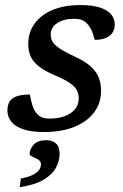

<svg xmlns="http://www.w3.org/2000/svg" viewBox="-20 -524 499 778"><path d="M101 -141Q106 -112.5 112 -95Q118 -77.5 128.5 -64.5Q139 -52 151.2 -47.8Q163.5 -43.5 181 -43.5Q215 -43.5 241.5 -53Q268 -62.5 283.5 -80.8Q299 -99 299 -125.5Q299 -144 291.2 -158.8Q283.5 -173.5 262.5 -188Q241.5 -202.5 200.5 -219.5Q160 -237 136.8 -255.5Q113.5 -274 104 -296Q94.5 -318 94.5 -346Q94.5 -393 120.2 -428.5Q146 -464 193.2 -483.8Q240.5 -503.5 306 -503.5Q352 -503.5 383 -494Q414 -484.5 429.5 -466.8Q445 -449 445 -424Q445 -405.5 436 -391.8Q427 -378 409 -370.2Q391 -362.5 363.5 -362.5Q358 -386.5 350.8 -401.8Q343.5 -417 333 -428Q323 -439 310.5 -443.5Q298 -448 281.5 -448Q238.5 -448 212 -430.5Q185.5 -413 185.5 -384Q185.5 -368.5 192.5 -355.8Q199.5 -343 220.5 -328.5Q241.5 -314 283.5 -294.5Q326 -275 348.8 -253.8Q371.5 -232.5 380.5 -208.8Q389.5 -185 389.5 -157Q389.5 -105 360.2 -67.2Q331 -29.5 279.2 -9.2Q227.5 11 159 11Q105 11 72.2 -0.8Q39.5 -12.5 24.8 -32.2Q10 -52 10 -76Q10 -96.5 18 -111Q26 -125.5 46 -133.2Q66 -141 101 -141ZM100 100Q100 80.5 116.5 62.2Q133 44 167 44Q192.5 44 207 57.5Q221.5 71 221.5 99.5Q221.5 127.5 207 155Q192.5 182.5 157.5 203.8Q122.5 225 60 234.5L64.5 199.5Q98 193 115.5 183.2Q133 173.5 139.5 163Q146 152.5 146 142.5Q146 129.5 134.5 122.5Q123 115.5 111.5 110.8Q100 106 100 100Z"/></svg>

Font: Newsreader 9pt Medium
Style: Italic
Weight: 500
Italic angle: -17°
Designer: Hugues Gentile
Foundry: Production Type
Version: Version 1.003